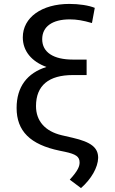

<svg xmlns="http://www.w3.org/2000/svg" viewBox="-20 -757 580 970"><path d="M458.8 -717.3C428.3 -729.8 379.3 -737.2 330.3 -737.2C191.1 -737.2 95.2 -669 95.2 -568.2C95.2 -498.9 139.9 -446 214.8 -418.7C116.8 -388.1 63.9 -317.8 63.9 -211.6C63.9 -94.8 132.5 -26.6 281.2 4.3L308.2 9.9C363.3 21.7 382.1 34.4 382.1 63.9C382.1 81 376.4 103 332.4 150.6L389.2 193.2C441.4 147.4 474.8 88.8 475.9 40.5C475.9 -11.4 440.3 -39.4 346.6 -61.1L291.2 -73.9C207.7 -93.8 161.9 -146 161.9 -220.9C161.9 -325.6 226.9 -377.8 348 -377.8H417.6V-456H348C250 -456 193.2 -492.9 193.2 -558.9C193.2 -622.9 244.7 -659.1 332.4 -659.1C367.2 -659.1 398.8 -653.8 444.6 -640.6Z"/></svg>

Font: Karasuma Gothic
Style: Regular
Weight: 400
Designer: Rasmus Andersson, Ryoko Nishizuka
Foundry: Genbu
Version: Version 1.00